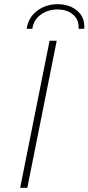

<svg xmlns="http://www.w3.org/2000/svg" viewBox="-20 -894 421 914"><path d="M76 0 216 -700H250L110 0ZM107 -757Q115 -811 156.5 -842.5Q198 -874 255 -874Q311 -874 348 -842.5Q385 -811 381 -757H354Q357 -799 328.5 -824Q300 -849 253 -849Q209 -849 174.5 -824.5Q140 -800 134 -757Z"/></svg>

Font: Montserrat ExtraLight
Style: Italic
Weight: 200
Italic angle: -11.3°
Designer: Julieta Ulanovsky
Foundry: Julieta Ulanovsky
Version: Version 9.000; ttfautohint (v1.8.4.7-5d5b)